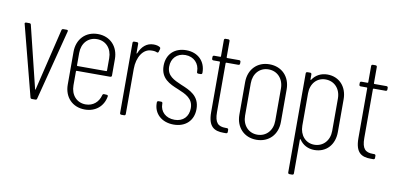

<svg xmlns="http://www.w3.org/2000/svg" viewBox="-76 -864 2677 1298"><g transform="rotate(10 1263.0 -215.0)"><path d="M160 0H184C190 0 194 -3 195 -9L319 -491C321 -498 318 -502 311 -502H287C281 -502 277 -498 276 -493L174 -69C173 -65 171 -65 170 -69L66 -493C65 -499 61 -502 55 -502H33C27 -502 23 -499 23 -494C23 -493 24 -492 24 -491L149 -9C150 -3 154 0 160 0Z M666 -250V-363C666 -449 609 -510 524 -510C439 -510 382 -449 382 -363V-138C382 -52 439 8 524 8C598 8 650 -37 662 -105C664 -112 659 -116 653 -116L635 -117C629 -117 626 -114 624 -108C612 -60 575 -27 524 -27C463 -27 421 -73 421 -140V-236C421 -238 423 -240 425 -240H656C662 -240 666 -244 666 -250ZM524 -475C585 -475 627 -429 627 -362V-277C627 -275 625 -273 623 -273H425C423 -273 421 -275 421 -277V-362C421 -429 463 -475 524 -475Z M907 -506C860 -506 827 -476 808 -429C806 -425 803 -424 803 -428V-492C803 -498 799 -502 793 -502H774C768 -502 764 -498 764 -492V-10C764 -4 768 0 774 0H793C799 0 803 -4 803 -10V-320C803 -401 843 -463 899 -463C915 -464 927 -462 936 -458C943 -455 947 -457 949 -463L955 -483C956 -488 955 -493 950 -496C940 -502 927 -506 907 -506Z M1133 4C1215 4 1268 -47 1268 -126C1268 -217 1199 -245 1138 -270C1085 -293 1036 -314 1036 -377C1036 -433 1073 -473 1131 -473C1190 -473 1228 -431 1228 -378V-374C1228 -368 1232 -364 1238 -364H1255C1261 -364 1265 -368 1265 -374V-377C1265 -452 1213 -506 1131 -506C1052 -506 998 -456 998 -376C998 -289 1061 -261 1121 -237C1176 -214 1229 -192 1229 -125C1229 -67 1192 -29 1134 -29C1072 -29 1034 -69 1034 -119V-124C1034 -130 1030 -134 1024 -134H1006C1000 -134 996 -130 996 -124V-119C996 -48 1050 4 1133 4Z M1505 -480V-492C1505 -498 1501 -502 1495 -502H1412C1410 -502 1408 -504 1408 -506V-618C1408 -624 1404 -628 1398 -628H1379C1373 -628 1369 -624 1369 -618V-506C1369 -504 1367 -502 1365 -502H1323C1317 -502 1313 -498 1313 -492V-480C1313 -474 1317 -470 1323 -470H1365C1367 -470 1369 -468 1369 -466V-123C1369 -22 1412 0 1476 0H1493C1499 0 1503 -4 1503 -10V-25C1503 -31 1499 -35 1493 -35H1483C1433 -35 1408 -56 1408 -130V-466C1408 -468 1410 -470 1412 -470H1495C1501 -470 1505 -474 1505 -480Z M1702 8C1788 8 1845 -53 1845 -139V-363C1845 -449 1788 -510 1702 -510C1617 -510 1560 -449 1560 -363V-139C1560 -53 1617 8 1702 8ZM1702 -27C1641 -27 1599 -74 1599 -140V-362C1599 -428 1641 -475 1702 -475C1763 -475 1806 -428 1806 -362V-140C1806 -74 1763 -27 1702 -27Z M2100 -510C2057 -510 2020 -491 1997 -456C1994 -453 1992 -454 1992 -458V-492C1992 -498 1988 -502 1982 -502H1963C1957 -502 1953 -498 1953 -492V188C1953 194 1957 198 1963 198H1982C1988 198 1992 194 1992 188V-44C1992 -48 1995 -49 1997 -46C2020 -11 2057 8 2100 8C2182 8 2236 -52 2236 -139V-364C2236 -449 2182 -510 2100 -510ZM2197 -362V-140C2197 -74 2154 -27 2093 -27C2034 -27 1992 -74 1992 -140V-362C1992 -429 2034 -475 2093 -475C2154 -475 2197 -429 2197 -362Z M2516 -480V-492C2516 -498 2512 -502 2506 -502H2423C2421 -502 2419 -504 2419 -506V-618C2419 -624 2415 -628 2409 -628H2390C2384 -628 2380 -624 2380 -618V-506C2380 -504 2378 -502 2376 -502H2334C2328 -502 2324 -498 2324 -492V-480C2324 -474 2328 -470 2334 -470H2376C2378 -470 2380 -468 2380 -466V-123C2380 -22 2423 0 2487 0H2504C2510 0 2514 -4 2514 -10V-25C2514 -31 2510 -35 2504 -35H2494C2444 -35 2419 -56 2419 -130V-466C2419 -468 2421 -470 2423 -470H2506C2512 -470 2516 -474 2516 -480Z"/></g></svg>

Font: Barlow Condensed ExtraLight
Style: Regular
Weight: 275
Width: 3
Designer: Jeremy Tribby
Foundry: Tribby Type
Version: Version 1.422;hotconv 1.0.109;makeotfexe 2.5.65596